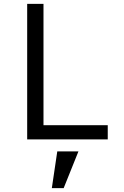

<svg xmlns="http://www.w3.org/2000/svg" viewBox="-20 -718 640 989"><path d="M120 0V-698H204V-73H535V0ZM275 62H384L308 251H247Z"/></svg>

Font: iA Writer Duo V
Style: Regular
Weight: 400
Designer: Mike Abbink, Paul van der Laan, Pieter van Rosmalen, Oliver Reichenstein
Foundry: Information Architects Inc.
Version: Version 2.000